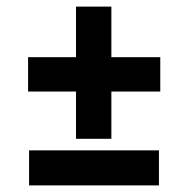

<svg xmlns="http://www.w3.org/2000/svg" viewBox="-20 -552 570 581"><path d="M210 -132V-275H65V-379H210V-532H317V-379H465V-275H317V-132ZM68 9V-97H461V9Z"/></svg>

Font: Faustina Light ExtraBold
Style: Regular
Weight: 800
Version: Version 1.200